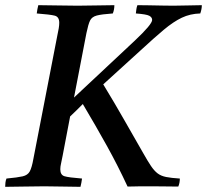

<svg xmlns="http://www.w3.org/2000/svg" viewBox="-32 -721 800 742"><path d="M461 0Q424 -80 381 -157.5Q338 -235 288 -319Q275 -306 262.5 -293.5Q250 -281 239 -271L210 -119Q207 -102 204 -89.5Q201 -77 201 -67Q201 -45 217 -40Q233 -35 285 -31Q284 -24 282.5 -15Q281 -6 279 1Q250 1 212 0Q174 -1 139 -1Q102 -1 59 0Q16 1 -12 1Q-12 -6 -11 -15Q-10 -24 -7 -31Q36 -35 55.5 -39.5Q75 -44 83 -58.5Q91 -73 97 -107L189 -581Q193 -599 195 -611.5Q197 -624 197 -633Q197 -656 179.5 -660.5Q162 -665 110 -669Q112 -685 116 -701Q145 -701 188 -700Q231 -699 268 -699Q302 -699 342 -700Q382 -701 410 -701Q410 -684 404 -669Q361 -666 342 -661Q323 -656 316 -641.5Q309 -627 302 -593L254 -344L489 -564Q556 -627 556 -644Q556 -654 545 -660Q534 -666 493 -669Q494 -677 495 -685Q496 -693 499 -701Q516 -701 542.5 -700.5Q569 -700 595.5 -699.5Q622 -699 638 -699Q670 -699 696.5 -700Q723 -701 748 -701Q748 -686 742 -669Q703 -668 670.5 -652.5Q638 -637 601 -606Q564 -575 511 -526L367 -395Q412 -321 447.5 -258.5Q483 -196 521 -130Q539 -98 551.5 -79.5Q564 -61 577 -51Q590 -41 610 -37Q630 -33 663 -31Q663 -14 657 0Q638 0 611 -0.5Q584 -1 557 -1Q530 -1 512 -1Q501 -1 488 -0.5Q475 0 461 0Z"/></svg>

Font: Tiro Telugu
Style: Italic
Weight: 400
Italic angle: -11°
Designer: Telugu: John Hudson & Fiona Ross, assisted by Kaja Sojewska. Latin: John Hudson with Paul Hanslow, assisted by Kaja Soje
Foundry: Tiro Typeworks Ltd.
Version: Version 1.52